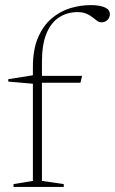

<svg xmlns="http://www.w3.org/2000/svg" viewBox="-20 -733 451 753"><path d="M133 -408.5 110.5 -404.5 12.5 -413V-422.5L117 -439L124.5 -435.5H302L295.5 -408.5ZM144.5 -23.5 230 -11V0H33V-11L109 -23.5V-469Q109 -538.5 129 -585.2Q149 -632 182 -660.2Q215 -688.5 255.2 -700.8Q295.5 -713 336 -713Q355.5 -713 369.8 -710.2Q384 -707.5 393.2 -703Q402.5 -698.5 406.8 -691.8Q411 -685 411 -677.5Q411 -665.5 402.2 -655.5Q393.5 -645.5 377.5 -645.5Q368.5 -645.5 360.5 -651.5Q352.5 -657.5 342.5 -665.5Q332.5 -673.5 318.5 -679.5Q304.5 -685.5 284 -685.5Q244 -685.5 212.2 -665.2Q180.5 -645 162.5 -602.2Q144.5 -559.5 144.5 -491Z"/></svg>

Font: Newsreader 24pt ExtraLight
Style: Regular
Weight: 250
Designer: Hugues Gentile
Foundry: Production Type
Version: Version 1.003